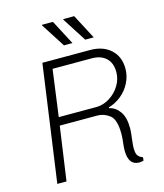

<svg xmlns="http://www.w3.org/2000/svg" viewBox="-129 -991 930 1090"><g transform="rotate(-15 335.5 -446.0)"><path d="M615 -532Q615 -489 595 -449.5Q575 -410 541 -382.5Q507 -355 467 -344V-339Q503 -332 528 -297.5Q553 -263 553 -199Q553 -177 547 -133Q543 -97 543 -87Q543 -54 551 -42Q559 -30 568.5 -26Q578 -22 581 -20L579 -1Q566 3 553 3Q490 3 490 -85Q490 -101 494 -135Q495 -143 496 -155Q497 -167 497 -181Q497 -265 464 -290.5Q431 -316 392 -316H171L126 0H72L168 -686H449Q524 -686 569.5 -644.5Q615 -603 615 -532ZM215 -638 178 -364H398Q439 -364 476.5 -387Q514 -410 537 -447.5Q560 -485 560 -527Q560 -580 529.5 -609Q499 -638 445 -638ZM362 -750H312L221 -892L222 -895H286ZM487 -750H437L346 -892L347 -895H411Z"/></g></svg>

Font: Chivo Thin Italic
Style: Regular
Weight: 100
Italic angle: -8.05°
Designer: Hector Gatti
Foundry: Omnibus-Type
Version: Version 1.007